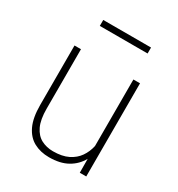

<svg xmlns="http://www.w3.org/2000/svg" viewBox="-171 -821 876 943"><g transform="rotate(30 267.0 -349.5)"><path d="M411.1 -707.5V-673.8H140.1V-707.5ZM414.6 -528.3H452.1V0H415.5L415 -78.6Q392.1 -37.1 350.3 -13.7Q308.6 9.8 246.1 9.8Q197.3 9.8 159.9 -10.3Q122.6 -30.3 101.6 -74.5Q80.6 -118.7 80.6 -191.9V-528.3H117.2V-190.9Q117.2 -129.4 134.5 -93Q151.9 -56.6 181.6 -41Q211.4 -25.4 248.5 -25.4Q299.8 -25.4 333.7 -42.2Q367.7 -59.1 387.2 -87.2Q406.7 -115.2 414.6 -150.9Z"/></g></svg>

Font: Robert Sans ExtraLight
Style: Regular
Weight: 250
Designer: Christian Robertson (extended by Adam Twardoch)
Foundry: Google
Version: Version 12.135;April 2, 2019;FontCreator 11.5.0.2425 64-bit;